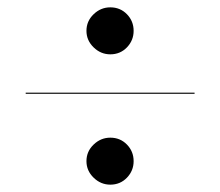

<svg xmlns="http://www.w3.org/2000/svg" viewBox="-20 -639 600 523"><path d="M280.5 -491Q254.5 -491 235 -510Q215.5 -529 215.5 -555Q215.5 -581.5 235 -600.2Q254.5 -619 280.5 -619Q307.5 -619 325.8 -600.2Q344 -581.5 344 -555Q344 -529 325.8 -510Q307.5 -491 280.5 -491ZM280.5 -136Q254.5 -136 235 -155Q215.5 -174 215.5 -200Q215.5 -226.5 235 -245.2Q254.5 -264 280.5 -264Q307.5 -264 325.8 -245.2Q344 -226.5 344 -200Q344 -174 325.8 -155Q307.5 -136 280.5 -136ZM50 -383.5V-386.5H510V-383.5Z"/></svg>

Font: Bodoni Moda 72pt Medium
Style: Italic
Weight: 500
Italic angle: -13°
Designer: Owen Earl
Foundry: indestructible type
Version: Version 2.004